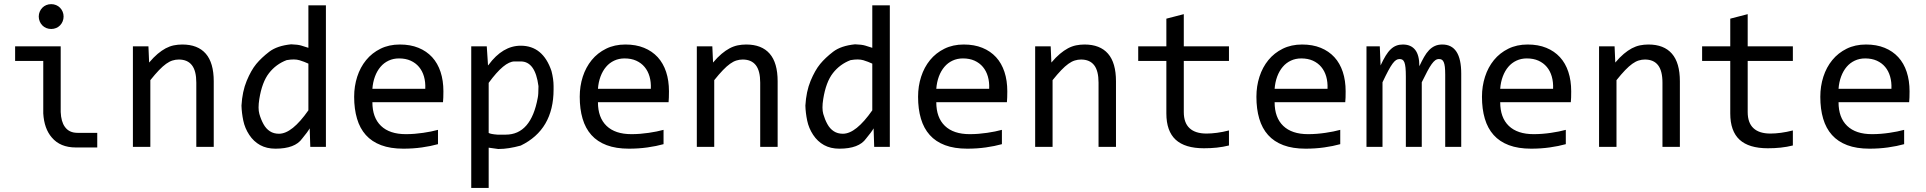

<svg xmlns="http://www.w3.org/2000/svg" viewBox="-20 -716 9387 936"><path d="M229.5 -695.8C221 -695.8 213.1 -694.3 205.6 -691.2C198.1 -688.1 191.7 -683.8 186.3 -678.2C180.9 -672.7 176.7 -666.3 173.6 -658.9C170.5 -651.6 168.9 -643.7 168.9 -635.3C168.9 -627.1 170.5 -619.3 173.6 -611.8C176.7 -604.3 180.9 -597.8 186.3 -592.3C191.7 -586.8 198.1 -582.4 205.6 -579.3C213.1 -576.3 221 -574.7 229.5 -574.7C238 -574.7 245.9 -576.3 253.4 -579.3C260.9 -582.4 267.3 -586.8 272.7 -592.3C278.1 -597.8 282.3 -604.3 285.4 -611.8C288.5 -619.3 290 -627.1 290 -635.3C290 -643.7 288.5 -651.6 285.4 -658.9C282.3 -666.3 278.1 -672.7 272.7 -678.2C267.3 -683.8 260.9 -688.1 253.4 -691.2C245.9 -694.3 238 -695.8 229.5 -695.8ZM295.9 -98.1C283.9 -114.7 277.2 -138.7 275.9 -169.9V-490.2H53.7V-418.9H190.9V-163.1C193.8 -113.6 207.7 -74.5 232.4 -45.9C259.8 -13.3 298.8 2.9 349.6 2.9H454.1V-68.4H357.9C330.2 -68.4 309.6 -78.3 295.9 -98.1Z M627.9 -490.2V0H712.9V-325.2C728.5 -344.7 742.6 -361 755.1 -374C767.7 -387 779.3 -397.4 790 -405C800.8 -412.7 811.1 -418.1 821 -421.1C831 -424.2 841.1 -425.8 851.6 -425.8C879.9 -425.8 901.2 -416.6 915.5 -398.2C929.9 -379.8 937 -351.4 937 -313V0H1022V-319.8C1022 -379.7 1009 -424.6 983.2 -454.3C957.3 -484.1 919.1 -499 868.7 -499C854.3 -499 840.5 -497.6 827.1 -494.9C813.8 -492.1 800.7 -487.3 787.8 -480.5C775 -473.6 761.9 -464.6 748.5 -453.4C735.2 -442.1 721.4 -428.1 707 -411.1L703.6 -490.2Z M1568.8 0V-689.9H1483.4V-482.9C1469.7 -487.1 1458.3 -490.7 1449.2 -493.7C1437.8 -497.2 1421.2 -499.3 1399.4 -500C1353.8 -495.4 1318.3 -483.4 1292.7 -463.9C1267.2 -444.3 1246 -424.4 1229.2 -404.1C1212.5 -383.7 1196.9 -356.3 1182.6 -321.8C1168.3 -287.3 1159.8 -247.1 1157.2 -201.2C1157.9 -177.4 1160.8 -153.1 1166 -128.2C1171.2 -103.3 1180.9 -80.1 1195.1 -58.6C1209.2 -37.1 1226.9 -20.5 1248 -8.8C1269.2 2.9 1294.1 8.8 1322.8 8.8C1386.6 8.8 1430 -7.6 1453.1 -40.5C1471 -62 1483.2 -78.6 1489.7 -90.3L1492.7 0ZM1483.4 -405.8V-178.2C1457 -140.5 1431.9 -112 1408 -92.8C1384 -73.6 1361.3 -64 1339.8 -64C1322.9 -64 1308.2 -68 1295.7 -76.2C1283.1 -84.3 1272.7 -95.9 1264.4 -111.1C1256.1 -126.2 1249.4 -142.7 1244.4 -160.6C1239.3 -178.5 1239.3 -202.6 1244.1 -232.9C1252.9 -288.2 1268.7 -330.5 1291.5 -359.6C1314.3 -388.8 1342.9 -409.8 1377.4 -422.9C1403.2 -427.4 1424 -427.2 1439.9 -422.4C1455.9 -417.5 1470.4 -411.9 1483.4 -405.8Z M2141.6 -271C2141.6 -305.8 2137 -337.3 2127.7 -365.5C2118.4 -393.6 2104.7 -417.6 2086.7 -437.3C2068.6 -456.9 2046.4 -472.2 2020 -482.9C1993.7 -493.7 1963.4 -499 1929.2 -499C1894 -499 1862.6 -492.2 1835 -478.5C1807.3 -464.8 1783.9 -446.4 1764.9 -423.1C1745.8 -399.8 1731.4 -372.8 1721.4 -342C1711.5 -311.3 1706.5 -278.6 1706.5 -244.1C1706.5 -204.4 1711.2 -168.9 1720.5 -137.5C1729.7 -106 1744.1 -79.5 1763.4 -57.9C1782.8 -36.2 1807.6 -19.7 1837.9 -8.3C1868.2 3.1 1904.3 8.8 1946.3 8.8C1977.5 8.8 2007.7 6.8 2036.9 2.7C2066 -1.4 2092.1 -6.7 2115.2 -13.2V-83C2104.8 -80.1 2093.5 -77.4 2081.3 -75C2069.1 -72.5 2056.3 -70.3 2043 -68.4C2029.6 -66.4 2015.8 -64.9 2001.5 -63.7C1987.1 -62.6 1972.8 -62 1958.5 -62C1905.8 -62 1865.4 -75.4 1837.4 -102.3C1809.4 -129.2 1795.4 -167.6 1795.4 -217.8H2139.6C2140.3 -224.9 2140.8 -232.6 2141.1 -240.7C2141.4 -248.9 2141.6 -259 2141.6 -271ZM2053.2 -283.2H1795.4C1797 -305 1801.3 -325 1808.1 -343.3C1814.9 -361.5 1823.9 -377.1 1835 -390.1C1846 -403.2 1859.2 -413.2 1874.5 -420.4C1889.8 -427.6 1906.7 -431.2 1925.3 -431.2C1946.8 -431.2 1965.7 -427.5 1981.9 -420.2C1998.2 -412.8 2011.8 -402.7 2022.7 -389.6C2033.6 -376.6 2041.7 -361.1 2046.9 -343C2052.1 -325 2054.2 -305 2053.2 -283.2Z M2362.3 3.9C2369.1 4.9 2384.4 7 2408.2 10.3H2411.6C2442.9 10.3 2478.5 4.7 2518.6 -6.3C2625.3 -58.1 2678.7 -149.3 2678.7 -279.8V-296.4C2678.7 -318.8 2675.3 -343.3 2668.5 -369.6C2640.8 -452 2590.8 -493.2 2518.6 -493.2C2460 -493.2 2407.7 -462.1 2361.8 -399.9L2358.9 -397L2358.4 -408.2L2353 -490.2H2277.3V200.2H2362.3ZM2362.3 -312C2413.1 -381.7 2455.1 -416.5 2488.3 -416.5H2518.6C2565.8 -416.5 2594.6 -376.5 2605 -296.4V-293C2605 -267.3 2603.8 -249.5 2601.6 -239.7C2579.8 -119.6 2527.7 -59.6 2445.3 -59.6H2405.3C2383.1 -61.2 2368.8 -64 2362.3 -67.9Z M3241.2 -271C3241.2 -305.8 3236.6 -337.3 3227.3 -365.5C3218 -393.6 3204.3 -417.6 3186.3 -437.3C3168.2 -456.9 3146 -472.2 3119.6 -482.9C3093.3 -493.7 3063 -499 3028.8 -499C2993.7 -499 2962.2 -492.2 2934.6 -478.5C2906.9 -464.8 2883.5 -446.4 2864.5 -423.1C2845.5 -399.8 2831 -372.8 2821 -342C2811.1 -311.3 2806.2 -278.6 2806.2 -244.1C2806.2 -204.4 2810.8 -168.9 2820.1 -137.5C2829.3 -106 2843.7 -79.5 2863 -57.9C2882.4 -36.2 2907.2 -19.7 2937.5 -8.3C2967.8 3.1 3003.9 8.8 3045.9 8.8C3077.1 8.8 3107.3 6.8 3136.5 2.7C3165.6 -1.4 3191.7 -6.7 3214.8 -13.2V-83C3204.4 -80.1 3193.1 -77.4 3180.9 -75C3168.7 -72.5 3155.9 -70.3 3142.6 -68.4C3129.2 -66.4 3115.4 -64.9 3101.1 -63.7C3086.8 -62.6 3072.4 -62 3058.1 -62C3005.4 -62 2965 -75.4 2937 -102.3C2909 -129.2 2895 -167.6 2895 -217.8H3239.3C3239.9 -224.9 3240.4 -232.6 3240.7 -240.7C3241 -248.9 3241.2 -259 3241.2 -271ZM3152.8 -283.2H2895C2896.6 -305 2900.9 -325 2907.7 -343.3C2914.6 -361.5 2923.5 -377.1 2934.6 -390.1C2945.6 -403.2 2958.8 -413.2 2974.1 -420.4C2989.4 -427.6 3006.3 -431.2 3024.9 -431.2C3046.4 -431.2 3065.3 -427.5 3081.5 -420.2C3097.8 -412.8 3111.4 -402.7 3122.3 -389.6C3133.2 -376.6 3141.3 -361.1 3146.5 -343C3151.7 -325 3153.8 -305 3152.8 -283.2Z M3377 -490.2V0H3461.9V-325.2C3477.5 -344.7 3491.6 -361 3504.2 -374C3516.7 -387 3528.3 -397.4 3539.1 -405C3549.8 -412.7 3560.1 -418.1 3570.1 -421.1C3580 -424.2 3590.2 -425.8 3600.6 -425.8C3628.9 -425.8 3650.2 -416.6 3664.6 -398.2C3678.9 -379.8 3686 -351.4 3686 -313V0H3771V-319.8C3771 -379.7 3758.1 -424.6 3732.2 -454.3C3706.3 -484.1 3668.1 -499 3617.7 -499C3603.4 -499 3589.5 -497.6 3576.2 -494.9C3562.8 -492.1 3549.7 -487.3 3536.9 -480.5C3524 -473.6 3510.9 -464.6 3497.6 -453.4C3484.2 -442.1 3470.4 -428.1 3456.1 -411.1L3452.6 -490.2Z M4317.9 0V-689.9H4232.4V-482.9C4218.8 -487.1 4207.4 -490.7 4198.2 -493.7C4186.8 -497.2 4170.2 -499.3 4148.4 -500C4102.9 -495.4 4067.3 -483.4 4041.7 -463.9C4016.2 -444.3 3995 -424.4 3978.3 -404.1C3961.5 -383.7 3946 -356.3 3931.6 -321.8C3917.3 -287.3 3908.9 -247.1 3906.2 -201.2C3906.9 -177.4 3909.8 -153.1 3915 -128.2C3920.2 -103.3 3929.9 -80.1 3944.1 -58.6C3958.3 -37.1 3975.9 -20.5 3997.1 -8.8C4018.2 2.9 4043.1 8.8 4071.8 8.8C4135.6 8.8 4179 -7.6 4202.1 -40.5C4220.1 -62 4232.3 -78.6 4238.8 -90.3L4241.7 0ZM4232.4 -405.8V-178.2C4206.1 -140.5 4180.9 -112 4157 -92.8C4133.1 -73.6 4110.4 -64 4088.9 -64C4071.9 -64 4057.2 -68 4044.7 -76.2C4032.1 -84.3 4021.7 -95.9 4013.4 -111.1C4005.1 -126.2 3998.5 -142.7 3993.4 -160.6C3988.4 -178.5 3988.3 -202.6 3993.2 -232.9C4002 -288.2 4017.7 -330.5 4040.5 -359.6C4063.3 -388.8 4092 -409.8 4126.5 -422.9C4152.2 -427.4 4173 -427.2 4189 -422.4C4204.9 -417.5 4219.4 -411.9 4232.4 -405.8Z M4890.6 -271C4890.6 -305.8 4886 -337.3 4876.7 -365.5C4867.4 -393.6 4853.8 -417.6 4835.7 -437.3C4817.6 -456.9 4795.4 -472.2 4769 -482.9C4742.7 -493.7 4712.4 -499 4678.2 -499C4643.1 -499 4611.7 -492.2 4584 -478.5C4556.3 -464.8 4533 -446.4 4513.9 -423.1C4494.9 -399.8 4480.4 -372.8 4470.5 -342C4460.5 -311.3 4455.6 -278.6 4455.6 -244.1C4455.6 -204.4 4460.2 -168.9 4469.5 -137.5C4478.8 -106 4493.1 -79.5 4512.5 -57.9C4531.8 -36.2 4556.6 -19.7 4586.9 -8.3C4617.2 3.1 4653.3 8.8 4695.3 8.8C4726.6 8.8 4756.8 6.8 4785.9 2.7C4815 -1.4 4841.1 -6.7 4864.3 -13.2V-83C4853.8 -80.1 4842.5 -77.4 4830.3 -75C4818.1 -72.5 4805.3 -70.3 4792 -68.4C4778.6 -66.4 4764.8 -64.9 4750.5 -63.7C4736.2 -62.6 4721.8 -62 4707.5 -62C4654.8 -62 4614.4 -75.4 4586.4 -102.3C4558.4 -129.2 4544.4 -167.6 4544.4 -217.8H4888.7C4889.3 -224.9 4889.8 -232.6 4890.1 -240.7C4890.5 -248.9 4890.6 -259 4890.6 -271ZM4802.2 -283.2H4544.4C4546.1 -305 4550.3 -325 4557.1 -343.3C4564 -361.5 4572.9 -377.1 4584 -390.1C4595.1 -403.2 4608.2 -413.2 4623.5 -420.4C4638.8 -427.6 4655.8 -431.2 4674.3 -431.2C4695.8 -431.2 4714.7 -427.5 4731 -420.2C4747.2 -412.8 4760.8 -402.7 4771.7 -389.6C4782.6 -376.6 4790.7 -361.1 4795.9 -343C4801.1 -325 4803.2 -305 4802.2 -283.2Z M5026.4 -490.2V0H5111.3V-325.2C5127 -344.7 5141 -361 5153.6 -374C5166.1 -387 5177.7 -397.4 5188.5 -405C5199.2 -412.7 5209.6 -418.1 5219.5 -421.1C5229.4 -424.2 5239.6 -425.8 5250 -425.8C5278.3 -425.8 5299.6 -416.6 5314 -398.2C5328.3 -379.8 5335.4 -351.4 5335.4 -313V0H5420.4V-319.8C5420.4 -379.7 5407.5 -424.6 5381.6 -454.3C5355.7 -484.1 5317.5 -499 5267.1 -499C5252.8 -499 5238.9 -497.6 5225.6 -494.9C5212.2 -492.1 5199.1 -487.3 5186.3 -480.5C5173.4 -473.6 5160.3 -464.6 5147 -453.4C5133.6 -442.1 5119.8 -428.1 5105.5 -411.1L5102.1 -490.2Z M5971.2 -6.8V-80.1C5951 -74.9 5931.6 -71 5913.1 -68.6C5894.5 -66.2 5877.4 -64.9 5861.8 -64.9C5825.4 -64.9 5797.8 -73.6 5779.1 -91.1C5760.3 -108.5 5751 -134.8 5751 -169.9V-418.9H5971.2V-490.2H5751V-647L5666 -625V-490.2H5528.8V-418.9H5666V-163.1C5666 -105.5 5681.2 -62.7 5711.4 -34.9C5741.7 -7.1 5787.6 6.8 5849.1 6.8C5870.3 6.8 5891.1 5.8 5911.6 3.7C5932.1 1.5 5952 -2 5971.2 -6.8Z M6540 -271C6540 -305.8 6535.4 -337.3 6526.1 -365.5C6516.8 -393.6 6503.2 -417.6 6485.1 -437.3C6467 -456.9 6444.8 -472.2 6418.5 -482.9C6392.1 -493.7 6361.8 -499 6327.6 -499C6292.5 -499 6261.1 -492.2 6233.4 -478.5C6205.7 -464.8 6182.4 -446.4 6163.3 -423.1C6144.3 -399.8 6129.8 -372.8 6119.9 -342C6109.9 -311.3 6105 -278.6 6105 -244.1C6105 -204.4 6109.6 -168.9 6118.9 -137.5C6128.2 -106 6142.5 -79.5 6161.9 -57.9C6181.2 -36.2 6206.1 -19.7 6236.3 -8.3C6266.6 3.1 6302.7 8.8 6344.7 8.8C6376 8.8 6406.2 6.8 6435.3 2.7C6464.4 -1.4 6490.6 -6.7 6513.7 -13.2V-83C6503.3 -80.1 6491.9 -77.4 6479.7 -75C6467.5 -72.5 6454.8 -70.3 6441.4 -68.4C6428.1 -66.4 6414.2 -64.9 6399.9 -63.7C6385.6 -62.6 6371.3 -62 6356.9 -62C6304.2 -62 6263.8 -75.4 6235.8 -102.3C6207.8 -129.2 6193.8 -167.6 6193.8 -217.8H6538.1C6538.7 -224.9 6539.2 -232.6 6539.6 -240.7C6539.9 -248.9 6540 -259 6540 -271ZM6451.7 -283.2H6193.8C6195.5 -305 6199.7 -325 6206.5 -343.3C6213.4 -361.5 6222.3 -377.1 6233.4 -390.1C6244.5 -403.2 6257.6 -413.2 6272.9 -420.4C6288.2 -427.6 6305.2 -431.2 6323.7 -431.2C6345.2 -431.2 6364.1 -427.5 6380.4 -420.2C6396.6 -412.8 6410.2 -402.7 6421.1 -389.6C6432 -376.6 6440.1 -361.1 6445.3 -343C6450.5 -325 6452.6 -305 6451.7 -283.2Z M7025.4 0H7103.5V-356.9C7103.5 -451.7 7072.8 -499 7011.2 -499C6997.6 -499 6985.5 -496.7 6975.1 -491.9C6964.7 -487.2 6955.2 -480.4 6946.5 -471.4C6937.9 -462.5 6929.9 -451.4 6922.4 -438.2C6914.9 -425 6907.2 -410 6899.4 -393.1C6899.4 -429.2 6892.6 -455.9 6878.9 -473.1C6865.2 -490.4 6845.2 -499 6818.8 -499C6807.1 -499 6796.5 -497.2 6786.9 -493.4C6777.3 -489.7 6768.2 -483.8 6759.8 -475.8C6751.3 -467.9 6743.1 -457.4 6735.1 -444.3C6727.1 -431.3 6718.9 -415.5 6710.4 -397L6706.5 -490.2H6641.6V0H6719.7V-314.9C6730.5 -337.7 6739.7 -356.4 6747.6 -371.1C6755.4 -385.7 6762.5 -397.3 6768.8 -405.8C6775.1 -414.2 6780.9 -420.1 6786.1 -423.3C6791.3 -426.6 6796.9 -428.2 6802.7 -428.2C6808.3 -428.2 6813 -427.1 6816.9 -424.8C6820.8 -422.5 6824 -418.3 6826.4 -412.1C6828.9 -405.9 6830.6 -397.3 6831.8 -386.2C6832.9 -375.2 6833.5 -360.7 6833.5 -342.8V0H6911.1V-314.9C6921.5 -336.1 6930.6 -353.9 6938.2 -368.4C6945.9 -382.9 6952.9 -394.5 6959.2 -403.3C6965.6 -412.1 6971.5 -418.5 6977.1 -422.4C6982.6 -426.3 6988.6 -428.2 6995.1 -428.2C7000.7 -428.2 7005.3 -427.1 7009 -424.8C7012.8 -422.5 7015.9 -418.5 7018.3 -412.8C7020.8 -407.1 7022.5 -399.4 7023.7 -389.6C7024.8 -379.9 7025.4 -367.4 7025.4 -352.1Z M7639.6 -271C7639.6 -305.8 7635 -337.3 7625.7 -365.5C7616.5 -393.6 7602.8 -417.6 7584.7 -437.3C7566.7 -456.9 7544.4 -472.2 7518.1 -482.9C7491.7 -493.7 7461.4 -499 7427.2 -499C7392.1 -499 7360.7 -492.2 7333 -478.5C7305.3 -464.8 7282 -446.4 7262.9 -423.1C7243.9 -399.8 7229.4 -372.8 7219.5 -342C7209.6 -311.3 7204.6 -278.6 7204.6 -244.1C7204.6 -204.4 7209.2 -168.9 7218.5 -137.5C7227.8 -106 7242.1 -79.5 7261.5 -57.9C7280.8 -36.2 7305.7 -19.7 7335.9 -8.3C7366.2 3.1 7402.3 8.8 7444.3 8.8C7475.6 8.8 7505.8 6.8 7534.9 2.7C7564 -1.4 7590.2 -6.7 7613.3 -13.2V-83C7602.9 -80.1 7591.6 -77.4 7579.3 -75C7567.1 -72.5 7554.4 -70.3 7541 -68.4C7527.7 -66.4 7513.8 -64.9 7499.5 -63.7C7485.2 -62.6 7470.9 -62 7456.5 -62C7403.8 -62 7363.4 -75.4 7335.4 -102.3C7307.5 -129.2 7293.5 -167.6 7293.5 -217.8H7637.7C7638.3 -224.9 7638.8 -232.6 7639.2 -240.7C7639.5 -248.9 7639.6 -259 7639.6 -271ZM7551.3 -283.2H7293.5C7295.1 -305 7299.3 -325 7306.2 -343.3C7313 -361.5 7321.9 -377.1 7333 -390.1C7344.1 -403.2 7357.3 -413.2 7372.6 -420.4C7387.9 -427.6 7404.8 -431.2 7423.3 -431.2C7444.8 -431.2 7463.7 -427.5 7480 -420.2C7496.3 -412.8 7509.8 -402.7 7520.8 -389.6C7531.7 -376.6 7539.7 -361.1 7544.9 -343C7550.1 -325 7552.2 -305 7551.3 -283.2Z M7775.4 -490.2V0H7860.4V-325.2C7876 -344.7 7890.1 -361 7902.6 -374C7915.1 -387 7926.8 -397.4 7937.5 -405C7948.2 -412.7 7958.6 -418.1 7968.5 -421.1C7978.4 -424.2 7988.6 -425.8 7999 -425.8C8027.3 -425.8 8048.7 -416.6 8063 -398.2C8077.3 -379.8 8084.5 -351.4 8084.5 -313V0H8169.4V-319.8C8169.4 -379.7 8156.5 -424.6 8130.6 -454.3C8104.7 -484.1 8066.6 -499 8016.1 -499C8001.8 -499 7988 -497.6 7974.6 -494.9C7961.3 -492.1 7948.2 -487.3 7935.3 -480.5C7922.4 -473.6 7909.3 -464.6 7896 -453.4C7882.6 -442.1 7868.8 -428.1 7854.5 -411.1L7851.1 -490.2Z M8720.2 -6.8V-80.1C8700 -74.9 8680.7 -71 8662.1 -68.6C8643.6 -66.2 8626.5 -64.9 8610.8 -64.9C8574.4 -64.9 8546.8 -73.6 8528.1 -91.1C8509.4 -108.5 8500 -134.8 8500 -169.9V-418.9H8720.2V-490.2H8500V-647L8415 -625V-490.2H8277.8V-418.9H8415V-163.1C8415 -105.5 8430.2 -62.7 8460.4 -34.9C8490.7 -7.1 8536.6 6.8 8598.1 6.8C8619.3 6.8 8640.1 5.8 8660.6 3.7C8681.2 1.5 8701 -2 8720.2 -6.8Z M9289.1 -271C9289.1 -305.8 9284.4 -337.3 9275.1 -365.5C9265.9 -393.6 9252.2 -417.6 9234.1 -437.3C9216.1 -456.9 9193.8 -472.2 9167.5 -482.9C9141.1 -493.7 9110.8 -499 9076.7 -499C9041.5 -499 9010.1 -492.2 8982.4 -478.5C8954.8 -464.8 8931.4 -446.4 8912.4 -423.1C8893.3 -399.8 8878.8 -372.8 8868.9 -342C8859 -311.3 8854 -278.6 8854 -244.1C8854 -204.4 8858.6 -168.9 8867.9 -137.5C8877.2 -106 8891.5 -79.5 8910.9 -57.9C8930.3 -36.2 8955.1 -19.7 8985.4 -8.3C9015.6 3.1 9051.8 8.8 9093.8 8.8C9125 8.8 9155.2 6.8 9184.3 2.7C9213.5 -1.4 9239.6 -6.7 9262.7 -13.2V-83C9252.3 -80.1 9241 -77.4 9228.8 -75C9216.6 -72.5 9203.8 -70.3 9190.4 -68.4C9177.1 -66.4 9163.2 -64.9 9148.9 -63.7C9134.6 -62.6 9120.3 -62 9106 -62C9053.2 -62 9012.9 -75.4 8984.9 -102.3C8956.9 -129.2 8942.9 -167.6 8942.9 -217.8H9287.1C9287.8 -224.9 9288.2 -232.6 9288.6 -240.7C9288.9 -248.9 9289.1 -259 9289.1 -271ZM9200.7 -283.2H8942.9C8944.5 -305 8948.7 -325 8955.6 -343.3C8962.4 -361.5 8971.4 -377.1 8982.4 -390.1C8993.5 -403.2 9006.7 -413.2 9022 -420.4C9037.3 -427.6 9054.2 -431.2 9072.8 -431.2C9094.2 -431.2 9113.1 -427.5 9129.4 -420.2C9145.7 -412.8 9159.3 -402.7 9170.2 -389.6C9181.1 -376.6 9189.1 -361.1 9194.3 -343C9199.5 -325 9201.7 -305 9200.7 -283.2Z"/></svg>

Font: CodeNewRoman Nerd Font Mono
Style: Regular
Weight: 400
Monospace: yes
Designer: Sam Radian
Foundry: Code New Roman
Version: Version 2.00 November 29, 2014;Nerd Fonts 3.2.1